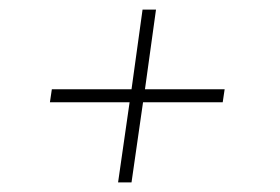

<svg xmlns="http://www.w3.org/2000/svg" viewBox="-20 -431 583 400"><path d="M226 -51 250 -218H84L88 -245H254L277 -411H305L282 -245H448L444 -218H278L254 -51Z"/></svg>

Font: Josefin Slab Light
Style: Italic
Weight: 300
Italic angle: -12°
Designer: Santiago Orozco
Foundry: Typemade
Version: Version 2.000